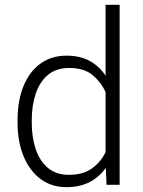

<svg xmlns="http://www.w3.org/2000/svg" viewBox="-20 -770 596 800"><path d="M53.2 -258.8V-269Q53.2 -351.1 78.1 -411.6Q103 -472.2 148.7 -505.1Q194.3 -538.1 257.3 -538.1Q313.5 -538.1 353.8 -516.1Q394 -494.1 419.9 -454.6V-750H478.5V0H423.8L420.9 -70.8Q395 -33.2 354 -11.7Q313 9.8 256.3 9.8Q194.3 9.8 148.7 -24.4Q103 -58.6 78.1 -119.4Q53.2 -180.2 53.2 -258.8ZM112.3 -269V-258.8Q112.3 -197.8 128.9 -148.4Q145.5 -99.1 179.7 -70.3Q213.9 -41.5 267.1 -41.5Q326.2 -41.5 363.3 -68.4Q400.4 -95.2 419.9 -136.2V-385.7Q402.8 -425.3 367.2 -456.1Q331.5 -486.8 268.1 -486.8Q214.4 -486.8 179.9 -458Q145.5 -429.2 128.9 -379.9Q112.3 -330.6 112.3 -269Z"/></svg>

Font: Vazirmatn RD FD ExtraLight
Style: Regular
Weight: 200
Designer: Saber Rastikerdar
Foundry: Saber Rastikerdar
Version: Version 33.003